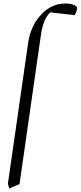

<svg xmlns="http://www.w3.org/2000/svg" viewBox="-20 -766 457 1089"><path d="M24.9 274.9 139.2 -520Q152.8 -617.2 211.9 -681.6Q271 -746.1 350.1 -746.1Q378.4 -746.1 397.7 -738.8Q417 -731.4 417 -720.2Q417 -703.6 403.8 -680.2L265.1 -695.8Q224.6 -658.7 211.9 -566.9L90.8 277.8L32.2 303.2Z"/></svg>

Font: Dihjauti S
Style: Italic
Weight: 400
Italic angle: -9°
Designer: T. Christopher White
Version: Version 3.0.0